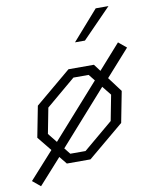

<svg xmlns="http://www.w3.org/2000/svg" viewBox="-102 -869 823 1037"><g transform="rotate(-10 309.5 -350.5)"><path d="M38 96.5 162.5 -42 196.5 0H326L523.5 -165L556.5 -335L496 -415.5L625.5 -560.5L582 -596.5L462 -461.5L433 -500H293.5L96.5 -335L63.5 -165L127 -86.5L-5.5 60.5ZM123.5 -175 150.5 -315 312 -451H395.5L423.5 -416L164 -124.5ZM197 -83 456.5 -375 496.5 -325 469.5 -185 307.5 -49H224ZM353.5 -637 495.5 -798.5H565.5L408 -637Z"/></g></svg>

Font: Monaspace Krypton ExtraLight
Style: Italic
Weight: 200
Italic angle: -11°
Designer: Riley Cran & the Lettermatic Team
Foundry: Lettermatic
Version: Version 1.101 (Monaspace Krypton)